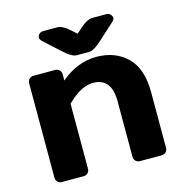

<svg xmlns="http://www.w3.org/2000/svg" viewBox="-108 -833 897 934"><g transform="rotate(-15 341.0 -366.5)"><path d="M60.1 -29.8V-504.9Q60.1 -518.1 68.6 -526.6Q77.1 -535.2 89.8 -535.2H199.2Q211.9 -535.2 220.5 -526.6Q229 -518.1 229 -504.9V-474.1Q313 -544.9 408 -544.9Q502.9 -544.9 562.5 -487.1Q622.1 -429.2 622.1 -310.1V-29.8Q622.1 -17.1 613.5 -8.5Q605 0 591.8 0H482.9Q470.2 0 461.7 -8.5Q453.1 -17.1 453.1 -29.8V-310.1Q453.1 -426.8 359.9 -426.8Q298.8 -426.8 229 -356.9V-29.8Q229 -17.1 220.5 -8.5Q211.9 0 199.2 0H89.8Q77.1 0 68.6 -8.5Q60.1 -17.1 60.1 -29.8ZM166 -717.8Q173.8 -732.9 191.9 -732.9H263.2Q291 -732.9 334 -691.9L350.1 -676.8L367.2 -691.9Q410.2 -732.9 438 -732.9H508.8Q526.9 -732.9 535.2 -717.8Q538.1 -712.9 538.1 -706.1Q538.1 -699.2 528.8 -689.9L452.1 -620.1Q407.2 -577.1 379.9 -577.1H319.8Q293 -577.1 248 -620.1L171.9 -689.9Q163.1 -699.2 163.1 -706.1Q163.1 -712.9 166 -717.8Z"/></g></svg>

Font: Days One
Style: Regular
Weight: 400
Designer: Alexander Kalachev, Alexey Maslov, Jovanny Lemonad
Foundry: Alexander Kalachev, Alexey Maslov, Jovanny Lemonad
Version: Version 1.002